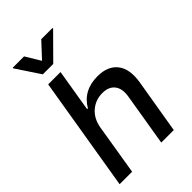

<svg xmlns="http://www.w3.org/2000/svg" viewBox="-276 -1051 1153 1153"><g transform="rotate(-45 301.0 -474.5)"><path d="M185.7 -323.9 132.5 0H26.3L147 -727.3H251.8L207 -456.7H213.8Q269.5 -552.6 391.3 -552.6Q477.3 -552.6 518.8 -499.8Q560.4 -447.1 544.4 -346.9L486.2 0H380L435.4 -334.2Q445.3 -393.8 419.9 -427.2Q394.5 -460.6 339.8 -460.6Q282 -460.6 239.5 -424.2Q197.1 -387.8 185.7 -323.9ZM163.4 -948.5 220.9 -853.3 309.3 -948.5H405.5L404.8 -943.2L255.3 -792.6H166.9L66.8 -943.2L67.5 -948.5Z"/></g></svg>

Font: Karasuma Gothic
Style: Medium Italic
Weight: 500
Italic angle: 9.39998°
Designer: Rasmus Andersson / Ryoko Nishizuka
Foundry: Genbu
Version: Version 1.00